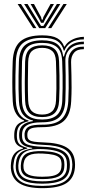

<svg xmlns="http://www.w3.org/2000/svg" viewBox="-20 -787 448 975"><path d="M195.2 168.5Q117.5 168.5 78.6 144Q39.8 119.5 35.2 68.2Q34.8 61.2 35 53.9Q35.2 46.5 36.2 39.2Q39 10 53.8 -7.4Q68.5 -24.8 96.8 -32.5V-36Q75.5 -42.2 65 -54.1Q54.5 -66 52.5 -87.2Q52.2 -92.2 52.2 -98.5Q52.2 -104.8 52.5 -110Q54 -133.8 64.8 -149.1Q75.5 -164.5 102.2 -172V-175.5Q79 -183.5 63 -208Q47 -232.5 44.8 -272Q43.5 -295.8 43 -320.1Q42.5 -344.5 42.5 -369.5Q42.5 -394.5 43 -420.9Q43.5 -447.2 44.5 -474.8Q47.5 -545.8 83.2 -576.6Q119 -607.5 194.2 -607.5Q244.8 -607.5 270.2 -593.1Q295.8 -578.8 305.5 -550.8H308.8Q318.2 -568 335.1 -579Q352 -590 371.1 -595.1Q390.2 -600.2 406 -600V-587Q366 -587.2 341.1 -571.1Q316.2 -555 307.5 -530.2H303.8Q295.5 -563 270.5 -578.9Q245.5 -594.8 194.2 -594.8Q127.8 -594.8 95.2 -567.1Q62.8 -539.5 60.5 -475.2Q59 -437.2 58.4 -403.9Q57.8 -370.5 58.2 -338.9Q58.8 -307.2 60.5 -273.5Q62.8 -229.8 79.9 -206Q97 -182.2 125 -175V-171.5Q93.2 -164 80.4 -149.8Q67.5 -135.5 66 -110Q65.5 -104.2 65.5 -98.6Q65.5 -93 66 -87Q67.8 -66 78.8 -55Q89.8 -44 118.5 -36V-32.5Q84 -25.2 68.6 -8.6Q53.2 8 49.8 39.2Q48.5 47.2 47.9 53Q47.2 58.8 48.2 68Q52.8 113.8 86.6 135.4Q120.5 157 195.2 157Q272 157 307 135Q342 113 346.5 64Q347.5 55 347.4 48.4Q347.2 41.8 346 33Q341.2 -9.8 306.8 -29.5Q272.2 -49.2 197.8 -51.5Q165.5 -52.8 146.1 -56.5Q126.8 -60.2 117.5 -67.8Q108.2 -75.2 106 -87Q105 -91.2 104.8 -98.9Q104.5 -106.5 104.8 -110.2Q108.5 -135.8 128.4 -144.9Q148.2 -154 194.5 -153.8Q264.5 -153.2 294.1 -183.8Q323.8 -214.2 326.8 -273.8Q328.5 -310.2 328.8 -339.2Q329 -368.2 328.4 -399.6Q327.8 -431 326.8 -474.2Q325.8 -508.2 346.1 -529.6Q366.5 -551 406 -550V-537.2Q371.5 -537.8 355.9 -519Q340.2 -500.2 341 -471.5Q342 -436.2 342.8 -405.2Q343.5 -374.2 343.5 -342.5Q343.5 -310.8 341.5 -273.2Q338 -202.8 303.2 -172Q268.5 -141.2 194.2 -141.2Q168.2 -141.2 152.2 -138.5Q136.2 -135.8 128.4 -128.6Q120.5 -121.5 119 -108Q118.8 -106.8 118.8 -100.5Q118.8 -94.2 119.5 -91.2Q121.5 -81.2 129.4 -75.6Q137.2 -70 153.8 -67.5Q170.2 -65 198 -64Q279 -61.8 317.6 -38.6Q356.2 -15.5 360.2 33.5Q361 41.8 361.1 49.1Q361.2 56.5 360.5 64Q356.2 118 317 143.2Q277.8 168.5 195.2 168.5ZM195.2 133.8Q240 133.8 266.8 125.6Q293.5 117.5 305.9 102.2Q318.2 87 319.5 65.5Q320.2 55.2 320.1 48.6Q320 42 319 33Q317 13.8 304.5 0.5Q292 -12.8 266 -20.2Q240 -27.8 197.2 -29.8Q136.8 -32.5 108.5 -16.1Q80.2 0.2 74.5 39.8Q73.5 46.8 73 53.4Q72.5 60 73.5 69Q77.2 103.8 106.2 118.8Q135.2 133.8 195.2 133.8ZM195.2 122.5Q139.8 122.5 114.4 109.8Q89 97 86 68.2Q85.2 61.2 85.6 54.5Q86 47.8 87.2 39Q92.2 2.8 118.9 -9.2Q145.5 -21.2 199 -19.5Q234.2 -18.2 257.2 -12.4Q280.2 -6.5 292.1 4.8Q304 16 306 33.2Q307.2 44 307.1 50.2Q307 56.5 306.2 64.2Q303.2 95.2 277.4 108.9Q251.5 122.5 195.2 122.5ZM195.2 110.5Q227.5 110.5 247.9 106Q268.2 101.5 278.9 91.1Q289.5 80.8 291.5 64Q292.5 56.2 292.6 48.8Q292.8 41.2 291 33.2Q289.5 20.2 279.6 11.9Q269.8 3.5 249.8 -1.1Q229.8 -5.8 197.5 -7.2Q148.8 -9.8 126.6 1.9Q104.5 13.5 100.8 39Q99 46 98.9 54Q98.8 62 99.8 68.2Q102.5 89.8 124.6 100.1Q146.8 110.5 195.2 110.5ZM195.2 145.8Q126.5 145.8 95.4 127.6Q64.2 109.5 60.2 68Q59.8 59.8 60 53.5Q60.2 47.2 61.2 39Q64.5 6.5 83.5 -10.4Q102.5 -27.2 143.5 -32.8V-36.2Q111.2 -40.5 96 -52.2Q80.8 -64 78 -87Q77.2 -93 77.2 -98.9Q77.2 -104.8 77.5 -110.2Q79 -137.5 96.2 -152.1Q113.5 -166.8 147.5 -172V-175Q115 -182 96.6 -205.6Q78.2 -229.2 76 -274.5Q74.5 -304 74.1 -335.8Q73.8 -367.5 74.2 -402Q74.8 -436.5 76 -474.2Q78.2 -532.8 107.2 -557.5Q136.2 -582.2 194.2 -582.2Q246 -582.2 270.8 -562.9Q295.5 -543.5 301.2 -499.8H304.8Q310.8 -524.5 323.4 -541.1Q336 -557.8 356.4 -566.5Q376.8 -575.2 406 -575.5V-562.5Q360.5 -563.2 335.5 -538.5Q310.5 -513.8 312 -475.5Q313 -439.5 313.4 -405.1Q313.8 -370.8 313.4 -338.2Q313 -305.8 311.8 -275Q308.8 -217.5 280.6 -191.6Q252.5 -165.8 194 -166Q165.5 -166.2 143.2 -161.1Q121 -156 107.9 -144.4Q94.8 -132.8 92.5 -112.5Q91.8 -106.2 91.9 -98.9Q92 -91.5 92.5 -87.5Q96 -61.2 121.6 -52.4Q147.2 -43.5 197.5 -41.8Q241 -40.5 270.4 -32.4Q299.8 -24.2 315.4 -8.2Q331 7.8 333.8 32.8Q334.5 40 334.8 47.9Q335 55.8 334.2 64Q330.5 109.2 295.9 127.5Q261.2 145.8 195.2 145.8ZM194.2 -180Q243.8 -180 268.8 -202.2Q293.8 -224.5 296.2 -274.8Q297.8 -307.8 298 -339.4Q298.2 -371 297.8 -404.2Q297.2 -437.5 295.8 -475.2Q294 -526.8 268.6 -548Q243.2 -569.2 194.2 -569.2Q140 -569.2 116.8 -545.8Q93.5 -522.2 91.8 -473.8Q90.2 -416.5 90.1 -371.4Q90 -326.2 91.8 -273Q93.8 -224.5 119.1 -202.2Q144.5 -180 194.2 -180ZM194.2 -192.5Q150.2 -192.5 129.6 -212.8Q109 -233 107.5 -275.2Q105.8 -323 105.9 -370.5Q106 -418 107.5 -473Q109 -517.8 130 -537.2Q151 -556.8 194.2 -556.8Q236.5 -556.8 257.5 -537.6Q278.5 -518.5 280 -475.2Q281.5 -437 282 -403.5Q282.5 -370 282.1 -338.8Q281.8 -307.5 280.2 -275.8Q278.2 -232 257.1 -212.2Q236 -192.5 194.2 -192.5ZM194.2 -205.2Q227.2 -205.2 245 -222Q262.8 -238.8 264.5 -276.8Q266 -306.2 266.4 -337.2Q266.8 -368.2 266.1 -402.4Q265.5 -436.5 264.2 -474.8Q262.8 -512.8 244.6 -528.4Q226.5 -544 194.2 -544Q160.2 -544 142.2 -527.9Q124.2 -511.8 123 -472.5Q121.8 -421.5 121.5 -373.4Q121.2 -325.2 123 -275.8Q124.8 -238.8 142.2 -222Q159.8 -205.2 194.2 -205.2ZM69.5 -766.8H86.5L164.8 -644.2H148.2ZM102.5 -766.8H119.8L173 -679.5L188.5 -655.2H200.5L215.8 -679.5L269 -766.8H286.2L209.5 -644.2H179.2ZM135.2 -766.8H152.5L188.5 -700.2L191.8 -687.5H197.2L200.2 -700.2L236.8 -766.8H254L210.5 -691.5L200.5 -671.2H188.5L178.5 -691.5ZM302.2 -766.8H319.2L240.5 -644.2H224Z"/></svg>

Font: Big Shoulders Inline Text Thin
Style: Regular
Weight: 400
Version: Version 2.002